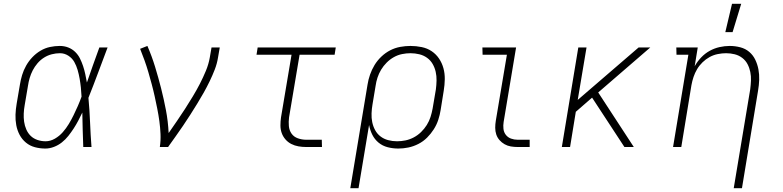

<svg xmlns="http://www.w3.org/2000/svg" viewBox="-20 -768 4090 1003"><path d="M217 8Q189 8 162.5 1Q136 -6 115.5 -23Q95 -40 82.5 -63.5Q70 -87 65 -114Q60 -141 61 -169Q62 -197 67 -226L84 -326Q88 -351 95.5 -376Q103 -401 116.5 -425Q130 -449 149 -469Q168 -489 191.5 -503Q215 -517 241 -522.5Q267 -528 292 -528Q316 -528 336.5 -520Q357 -512 372.5 -497Q388 -482 397.5 -463Q407 -444 414 -423Q421 -402 425.5 -380.5Q430 -359 434 -337Q450 -383 466 -428.5Q482 -474 499 -520H542Q517 -454 492.5 -388Q468 -322 442 -257Q448 -193 450.5 -128.5Q453 -64 458 0H415Q413 -45 412 -90Q411 -135 410 -180Q400 -159 389 -138Q378 -117 365 -97Q352 -77 337 -58Q322 -39 303 -24Q284 -9 261.5 -0.5Q239 8 217 8ZM218 -30Q243 -30 266.5 -43.5Q290 -57 308 -77.5Q326 -98 339.5 -120.5Q353 -143 364.5 -166.5Q376 -190 386.5 -214Q397 -238 406 -263Q405 -287 402.5 -310.5Q400 -334 396 -357Q392 -380 385.5 -402.5Q379 -425 368 -444.5Q357 -464 337 -477Q317 -490 293 -490Q272 -490 250.5 -484.5Q229 -479 210 -467Q191 -455 176 -437.5Q161 -420 151 -400.5Q141 -381 135 -360.5Q129 -340 126 -319L109 -219Q105 -197 104 -175Q103 -153 106 -132Q109 -111 117.5 -91.5Q126 -72 140.5 -58Q155 -44 175.5 -37Q196 -30 218 -30Z M815 0Q820 -34 818.5 -68Q817 -102 812.5 -135Q808 -168 801.5 -200.5Q795 -233 788 -265Q781 -297 772.5 -328.5Q764 -360 755 -391Q746 -422 735 -452.5Q724 -483 712 -513L750 -528Q773 -475 790 -419.5Q807 -364 821.5 -307Q836 -250 847 -192Q858 -134 861 -73Q883 -105 904.5 -136Q926 -167 946.5 -199Q967 -231 987 -264Q1007 -297 1024 -330Q1041 -363 1055.5 -398Q1070 -433 1076 -468L1085 -520H1128L1119 -468Q1114 -436 1102 -405Q1090 -374 1075.5 -344Q1061 -314 1044.5 -284.5Q1028 -255 1010 -226Q992 -197 974 -168.5Q956 -140 936.5 -111.5Q917 -83 897.5 -55.5Q878 -28 858 0Z M1580 0Q1559 0 1539 -3.5Q1519 -7 1501.5 -16Q1484 -25 1471 -40Q1458 -55 1451.5 -73.5Q1445 -92 1445 -113Q1445 -134 1448 -155L1503 -482H1320L1326 -520H1734L1728 -482H1545L1490 -155Q1487 -132 1489 -109.5Q1491 -87 1503 -70Q1515 -53 1536 -45.5Q1557 -38 1580 -38H1661L1662 0Z M1810 215 1900 -326Q1904 -352 1913 -378Q1922 -404 1936.5 -428Q1951 -452 1972 -472Q1993 -492 2018 -505Q2043 -518 2070.5 -523Q2098 -528 2124 -528Q2154 -528 2183 -522Q2212 -516 2235 -500.5Q2258 -485 2273.5 -462Q2289 -439 2296.5 -411.5Q2304 -384 2303.5 -354Q2303 -324 2298 -294L2282 -194Q2278 -168 2269.5 -142Q2261 -116 2246 -92.5Q2231 -69 2211 -49Q2191 -29 2165.5 -16Q2140 -3 2113.5 2.5Q2087 8 2061 8Q2032 8 2005 1Q1978 -6 1957.5 -23Q1937 -40 1925 -64Q1913 -88 1908 -115L1853 215ZM2054 -30Q2076 -30 2098 -34.5Q2120 -39 2141 -50Q2162 -61 2179.5 -78Q2197 -95 2209.5 -115Q2222 -135 2229 -157Q2236 -179 2240 -201L2257 -301Q2260 -324 2260.5 -347.5Q2261 -371 2256 -393Q2251 -415 2240 -434Q2229 -453 2211 -466Q2193 -479 2170.5 -484.5Q2148 -490 2124 -490Q2103 -490 2080.5 -485.5Q2058 -481 2037.5 -469.5Q2017 -458 2000 -441Q1983 -424 1971 -404Q1959 -384 1952 -362.5Q1945 -341 1942 -319L1926 -223Q1922 -200 1921 -176Q1920 -152 1924.5 -130Q1929 -108 1939.5 -88.5Q1950 -69 1967.5 -55.5Q1985 -42 2007.5 -36Q2030 -30 2054 -30Z M2685 0Q2666 0 2648.5 -3Q2631 -6 2616 -14.5Q2601 -23 2589.5 -36Q2578 -49 2572.5 -65.5Q2567 -82 2567 -100.5Q2567 -119 2570 -137L2628 -482H2501L2500 -520H2676L2611 -131Q2608 -113 2610 -95Q2612 -77 2622.5 -63.5Q2633 -50 2649.5 -44Q2666 -38 2684 -38H2747V0Z M2915 0 3001 -520H3044L2998 -246L3316 -520H3377L3105 -285L3291 0H3242L3073 -258L2988 -184L2958 0Z M3813 215 3899 -301Q3902 -324 3903 -347Q3904 -370 3899.5 -392Q3895 -414 3885 -433Q3875 -452 3857.5 -465.5Q3840 -479 3818 -484.5Q3796 -490 3773 -490Q3752 -490 3729.5 -485.5Q3707 -481 3687 -470Q3667 -459 3650 -442.5Q3633 -426 3621.5 -406.5Q3610 -387 3603 -366Q3596 -345 3592 -323L3539 0H3496L3576 -482H3514L3513 -520H3625L3609 -422Q3623 -447 3643 -468Q3663 -489 3687.5 -502.5Q3712 -516 3739 -522Q3766 -528 3792 -528Q3820 -528 3847 -521Q3874 -514 3894 -497Q3914 -480 3925.5 -456Q3937 -432 3942 -405.5Q3947 -379 3946 -351Q3945 -323 3940 -294L3856 215ZM3769 -600 3804 -748H3852L3807 -600Z"/></svg>

Font: Iosevka Etoile Extralight
Style: Italic
Weight: 200
Italic angle: -9°
Designer: Belleve Invis
Foundry: Belleve Invis
Version: Version 22.1.2; ttfautohint (v1.8.4)